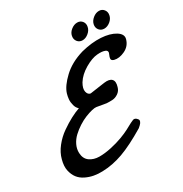

<svg xmlns="http://www.w3.org/2000/svg" viewBox="-168 -832 922 967"><g transform="rotate(-30 293.0 -348.5)"><path d="M395 -613.8Q376.5 -613.8 365.7 -627.7Q355 -641.6 358.9 -660.2Q362.3 -678.2 379.4 -691.7Q396.5 -705.1 415 -705.1Q433.1 -705.1 443.6 -691.7Q454.1 -678.2 450.2 -660.2Q446.8 -641.6 429.9 -627.7Q413.1 -613.8 395 -613.8ZM519 -609.9Q500.5 -609.9 489.7 -623.5Q479 -637.2 482.9 -655.8Q486.8 -673.8 503.7 -687.5Q520.5 -701.2 539.1 -701.2Q557.1 -701.2 567.6 -687.5Q578.1 -673.8 574.2 -655.8Q570.8 -637.2 554 -623.5Q537.1 -609.9 519 -609.9ZM151.9 7.8Q126.5 8.8 102.5 4.4Q78.6 0 56.2 -11Q33.7 -22 19.8 -40Q5.9 -58.1 0 -84.7Q-5.9 -111.3 3.9 -147Q12.7 -181.6 37.6 -213.1Q62.5 -244.6 94.5 -266.8Q126.5 -289.1 154.3 -303.7Q182.1 -318.4 207 -327.1Q194.3 -337.4 189.5 -356Q184.6 -374.5 186 -390.9Q187.5 -407.2 191.9 -421.9Q203.1 -459 248.8 -502Q294.4 -544.9 366.2 -565.9Q428.2 -581.5 479.7 -578.4Q531.2 -575.2 562.7 -555.7Q594.2 -536.1 586.9 -509.8Q577.1 -474.1 543.5 -458Q509.8 -441.9 481.9 -449.2Q474.6 -451.7 471.2 -455.3Q467.8 -459 468.3 -464.4Q468.8 -469.7 470 -473.4Q471.2 -477.1 474.1 -483.9Q484.4 -503.4 468 -510.5Q451.7 -517.6 422.9 -515.1Q391.1 -512.7 350.1 -488.8Q309.1 -464.8 288.1 -431.2Q271.5 -402.8 276.1 -383.3Q280.8 -363.8 295.9 -361.8L380.9 -374Q412.6 -378.4 425.5 -365Q438.5 -351.6 429.2 -321.8Q423.8 -301.8 407.2 -290.5Q390.6 -279.3 373.3 -278.6Q356 -277.8 340.8 -278.8L286.1 -288.1Q277.3 -289.6 259.5 -285.4Q241.7 -281.2 220 -272.5Q198.2 -263.7 175.8 -249.3Q153.3 -234.9 134.8 -217.5Q116.2 -200.2 105.2 -177.5Q94.2 -154.8 95.2 -130.9Q96.7 -97.2 119.6 -80.8Q142.6 -64.5 174.8 -64.2Q207 -64 244.9 -72.3Q282.7 -80.6 312 -91.6Q341.3 -102.5 360.8 -112.8Q405.8 -137.7 414.6 -140.1Q426.8 -143.1 436 -131.8L437.5 -129.9Q439 -128.4 439.7 -127.4Q440.4 -126.5 441.2 -124Q441.9 -121.6 441.7 -119.6Q441.4 -117.7 440.2 -114.3Q439 -110.8 436.5 -107.2Q434.1 -103.5 429.2 -98.9Q424.3 -94.2 418 -88.9Q332.5 -37.6 271.7 -15.6Q210.9 6.3 151.9 7.8Z"/></g></svg>

Font: Florida Vibes
Style: Regular
Weight: 400
Italic angle: -30°
Designer: Turbologo.com
Foundry: Turbologo.com
Version: Version 1.000;hotconv 1.0.109;makeotfexe 2.5.65596